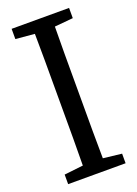

<svg xmlns="http://www.w3.org/2000/svg" viewBox="-141 -789 606 848"><g transform="rotate(-20 162.5 -365.0)"><path d="M27 -682V-730H297V-682L210 -674Q209 -612 209 -549.5Q209 -487 209 -422V-311Q209 -247 209 -183Q209 -119 210 -55L297 -45V0H27V-45L116 -55Q117 -118 117 -182.5Q117 -247 117 -311V-422Q117 -485 117 -548Q117 -611 116 -674Z"/></g></svg>

Font: Source Serif 4 SmText
Style: Regular
Weight: 400
Designer: Frank Grießhammer
Foundry: Adobe
Version: Version 4.005;hotconv 1.1.0;makeotfexe 2.6.0